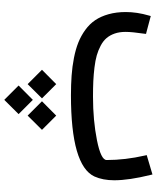

<svg xmlns="http://www.w3.org/2000/svg" viewBox="66 -504 762 935"><g transform="rotate(90 447.5 -36.0)"><path d="M450.2 -107.4Q565.9 -107.4 662.4 -126.7Q758.8 -146 758.8 -173.8Q758.8 -264.2 736.8 -360.4L734.9 -369.1L743.7 -371.6L819.3 -394L829.1 -397L831.5 -387.2Q857.4 -282.2 857.4 -210.9Q857.4 -155.3 838.9 -114.3Q785.6 0 443.4 0Q391.1 0 347.7 -3.2Q304.2 -6.3 261.7 -14.6Q219.2 -22.9 186.3 -36.1Q153.3 -49.3 124.8 -70.1Q96.2 -90.8 77.6 -118.4Q59.1 -146 48.6 -183.6Q38.1 -221.2 38.1 -267.1Q38.1 -321.3 55.2 -379.9L57.6 -388.7L66.9 -386.2L136.2 -367.7L144.5 -365.7L143.6 -356.9Q134.8 -297.4 134.8 -266.1Q134.8 -236.3 142.8 -213.1Q150.9 -189.9 165 -173.3Q179.2 -156.7 201.9 -144.8Q224.6 -132.8 249.3 -125.7Q273.9 -118.7 308.3 -114.5Q342.8 -110.4 375.2 -108.9Q407.7 -107.4 450.2 -107.4ZM465.8 324.7 396 254.9 465.8 185.5 535.2 254.9ZM542.5 210.9 472.7 141.1 542.5 71.8 611.8 141.1ZM389.2 210.9 319.3 141.1 389.2 71.8 458.5 141.1Z"/></g></svg>

Font: Samim Medium FD
Style: Medium-FD
Weight: 500
Foundry: DejaVu fonts team - Redesigned by Saber Rastikerdar
Version: Version 4.0.5